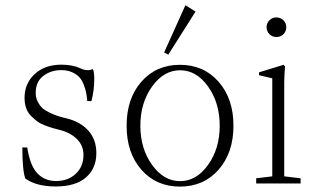

<svg xmlns="http://www.w3.org/2000/svg" viewBox="-20 -690 1190 722"><path d="M189.5 11.2Q116.7 11.2 75.2 -18.6Q64 -49.8 64 -135.7L82.5 -135.3Q92.8 -67.4 120.4 -38.3Q147.9 -9.3 190.9 -9.3Q236.3 -9.3 265.1 -36.6Q293.9 -64 293.9 -107.4Q293.9 -142.6 269.3 -167Q244.6 -191.4 207 -200.7Q189.9 -205.1 178.7 -208.3Q167.5 -211.4 149.4 -218.3Q131.3 -225.1 119.6 -233.9Q107.9 -242.7 95.9 -254.9Q84 -267.1 78.1 -284.2Q72.3 -301.3 72.3 -322.3Q72.3 -376 110.4 -411.4Q148.4 -446.8 210.9 -446.8Q253.9 -446.8 284.7 -432.1Q307.1 -421.4 329.6 -430.2Q334.5 -417.5 334.5 -394.5Q334.5 -348.6 323.7 -309.6L308.1 -310.1Q306.6 -327.1 304.2 -340.3Q301.8 -353.5 295.2 -370.8Q288.6 -388.2 278.8 -399.2Q269 -410.2 251.5 -418.2Q233.9 -426.3 210.4 -426.3Q171.4 -426.3 142.8 -404.5Q114.3 -382.8 114.3 -340.8Q114.3 -322.3 122.1 -307.1Q129.9 -292 140.6 -282.7Q151.4 -273.4 168.7 -265.4Q186 -257.3 199.2 -253.2Q212.4 -249 231.4 -244.6Q282.7 -231.9 312.5 -198.5Q342.3 -165 342.3 -114.3Q342.3 -56.6 303.2 -22.7Q264.2 11.2 189.5 11.2Z M612.8 -484.4 597.2 -492.7 677.2 -670.4 715.3 -646.5ZM802 -52Q746.1 11.7 656.7 11.7Q567.4 11.7 511.7 -51.8Q456.1 -115.2 456.1 -217.3Q456.1 -319.3 511.7 -382.8Q567.4 -446.3 656.7 -446.3Q746.1 -446.3 802 -382.6Q857.9 -318.8 857.9 -217.3Q857.9 -115.7 802 -52ZM551.8 -70.1Q595.7 -8.8 657.2 -8.8Q718.8 -8.8 762.5 -70.1Q806.2 -131.3 806.2 -217.3Q806.2 -303.2 762.5 -364.5Q718.8 -425.8 657.2 -425.8Q595.7 -425.8 551.8 -364.5Q507.8 -303.2 507.8 -217.3Q507.8 -131.3 551.8 -70.1Z M982.4 -587.9Q982.4 -603 993.2 -613.8Q1003.9 -624.5 1019.5 -624.5Q1034.7 -624.5 1045.7 -613.8Q1056.6 -603 1056.6 -587.9Q1056.6 -572.3 1045.9 -561.5Q1035.2 -550.8 1019.5 -550.8Q1003.9 -550.8 993.2 -561.5Q982.4 -572.3 982.4 -587.9ZM943.4 0V-19.5L1003.9 -26.9V-395.5L954.1 -407.2V-418L1046.4 -446.3L1051.8 -439.9Q1048.8 -402.8 1048.8 -377.9V-26.9L1110.4 -19.5V0Z"/></svg>

Font: Elstob ExtraLight
Style: Regular
Weight: 200
Designer: Peter S. Baker
Version: Version 1.015